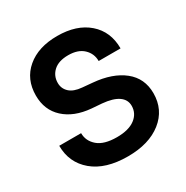

<svg xmlns="http://www.w3.org/2000/svg" viewBox="-175 -895 1023 1058"><g transform="rotate(-30 337.0 -366.0)"><path d="M338.9 19Q197.3 19 118.2 -47.4Q39.1 -113.8 39.1 -221.2H178.2Q178.2 -171.4 217.8 -137.2Q257.3 -103 338.9 -103Q414.1 -103 454.6 -133.5Q495.1 -164.1 495.1 -212.9Q495.1 -252 461.2 -275.6Q427.2 -299.3 359.9 -305.2L295.9 -310.1Q189.5 -319.3 127.7 -376Q65.9 -432.6 65.9 -524.9Q65.9 -628.4 138.2 -689.7Q210.4 -751 331.1 -751Q454.6 -751 527.3 -687.5Q600.1 -624 600.1 -517.1H460.9Q460.9 -564.5 427 -596.7Q393.1 -628.9 331.1 -628.9Q270 -628.9 237.5 -599.4Q205.1 -569.8 205.1 -524.9Q205.1 -488.8 231 -464.6Q256.8 -440.4 309.1 -436L373 -430.2Q493.2 -419.9 563.5 -363.8Q633.8 -307.6 633.8 -212.9Q633.8 -107.9 553.7 -44.4Q473.6 19 338.9 19Z"/></g></svg>

Font: Sora SemiBold
Style: Regular
Weight: 600
Designer: Jonathan Barnbrook, Julián Moncada
Foundry: Barnbrook Fonts
Version: Version 2.000